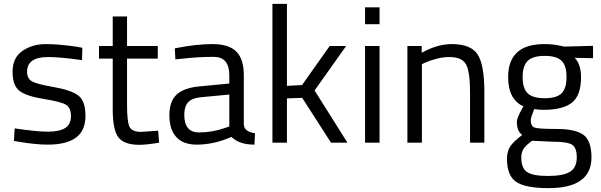

<svg xmlns="http://www.w3.org/2000/svg" viewBox="-20 -738 3106 993"><path d="M229 -443Q120 -443 120 -367Q120 -332 145 -317.5Q170 -303 259 -287.5Q348 -272 385 -244Q422 -216 422 -139Q422 -62 372.5 -26Q323 10 228 10Q166 10 82 -4L52 -9L56 -74Q170 -57 228 -57Q286 -57 316.5 -75.5Q347 -94 347 -137.5Q347 -181 321 -196.5Q295 -212 207 -226Q119 -240 82 -267Q45 -294 45 -367Q45 -440 96.5 -475Q148 -510 217 -510Q286 -510 378 -496L406 -491L404 -427Q293 -443 229 -443Z M796 -435H637V-196Q637 -110 649.5 -83Q662 -56 709 -56L798 -62L803 0Q736 11 701 11Q623 11 593 -27Q563 -65 563 -172V-435H492V-500H563V-653H637V-500H796Z M1166 -349Q1166 -444 1085 -444Q1004 -444 918 -434L887 -431L884 -488Q994 -510 1079 -510Q1164 -510 1202.5 -471Q1241 -432 1241 -349V-93Q1244 -56 1299 -49L1296 10Q1217 10 1177 -30Q1087 10 997 10Q928 10 892 -29Q856 -68 856 -141Q856 -214 893 -248.5Q930 -283 1009 -291L1166 -306ZM933 -145Q933 -53 1009 -53Q1077 -53 1143 -76L1166 -84V-249L1018 -235Q973 -231 953 -209Q933 -187 933 -145Z M1464 0H1389V-718H1464V-294L1542 -298L1685 -500H1770L1607 -270L1777 0H1692L1543 -232L1464 -229Z M1868 0V-500H1943V0ZM1868 -613V-700H1943V-613Z M2162 0H2087V-500H2161V-465Q2242 -510 2316 -510Q2416 -510 2450.5 -456Q2485 -402 2485 -264V0H2411V-262Q2411 -366 2390.5 -404.5Q2370 -443 2303 -443Q2271 -443 2235.5 -433.5Q2200 -424 2181 -415L2162 -406Z M2817 235Q2697 235 2649.5 202.5Q2602 170 2602 84Q2602 43 2620 17.5Q2638 -8 2681 -40Q2653 -59 2653 -109Q2653 -126 2678 -172L2687 -188Q2608 -224 2608 -339Q2608 -510 2795 -510Q2843 -510 2884 -500L2899 -497L3047 -501V-437L2952 -439Q2985 -406 2985 -339Q2985 -245 2938.5 -207.5Q2892 -170 2792 -170Q2765 -170 2743 -174Q2725 -130 2725 -117Q2725 -86 2744 -78.5Q2763 -71 2859 -71Q2955 -71 2997 -41Q3039 -11 3039 76Q3039 235 2817 235ZM2676 78Q2676 131 2705.5 151.5Q2735 172 2814.5 172Q2894 172 2928.5 150Q2963 128 2963 76.5Q2963 25 2938 10Q2913 -5 2840 -5L2732 -10Q2699 14 2687.5 32Q2676 50 2676 78ZM2683 -339Q2683 -280 2709.5 -255Q2736 -230 2797 -230Q2858 -230 2884 -255Q2910 -280 2910 -339.5Q2910 -399 2884 -424Q2858 -449 2797 -449Q2736 -449 2709.5 -423.5Q2683 -398 2683 -339Z"/></svg>

Font: Titillium-CLs Web
Style: CLs-Regular
Weight: 400
Version: Version 1.002;PS 57.000;hotconv 1.0.70;makeotf.lib2.5.55311